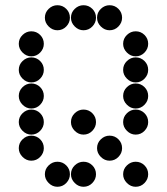

<svg xmlns="http://www.w3.org/2000/svg" viewBox="-20 -718 640 736"><path d="M152 -650Q152 -631 166.5 -616.5Q181 -602 200 -602Q220 -602 234 -616.5Q248 -631 248 -650Q248 -670 234 -684Q220 -698 200 -698Q181 -698 166.5 -684Q152 -670 152 -650ZM252 -650Q252 -631 266.5 -616.5Q281 -602 300 -602Q320 -602 334 -616.5Q348 -631 348 -650Q348 -670 334 -684Q320 -698 300 -698Q281 -698 266.5 -684Q252 -670 252 -650ZM352 -650Q352 -631 366.5 -616.5Q381 -602 400 -602Q420 -602 434 -616.5Q448 -631 448 -650Q448 -670 434 -684Q420 -698 400 -698Q381 -698 366.5 -684Q352 -670 352 -650ZM52 -550Q52 -531 66.5 -516.5Q81 -502 100 -502Q120 -502 134 -516.5Q148 -531 148 -550Q148 -570 134 -584Q120 -598 100 -598Q81 -598 66.5 -584Q52 -570 52 -550ZM452 -550Q452 -531 466.5 -516.5Q481 -502 500 -502Q520 -502 534 -516.5Q548 -531 548 -550Q548 -570 534 -584Q520 -598 500 -598Q481 -598 466.5 -584Q452 -570 452 -550ZM52 -450Q52 -431 66.5 -416.5Q81 -402 100 -402Q120 -402 134 -416.5Q148 -431 148 -450Q148 -470 134 -484Q120 -498 100 -498Q81 -498 66.5 -484Q52 -470 52 -450ZM452 -450Q452 -431 466.5 -416.5Q481 -402 500 -402Q520 -402 534 -416.5Q548 -431 548 -450Q548 -470 534 -484Q520 -498 500 -498Q481 -498 466.5 -484Q452 -470 452 -450ZM52 -350Q52 -331 66.5 -316.5Q81 -302 100 -302Q120 -302 134 -316.5Q148 -331 148 -350Q148 -370 134 -384Q120 -398 100 -398Q81 -398 66.5 -384Q52 -370 52 -350ZM452 -350Q452 -331 466.5 -316.5Q481 -302 500 -302Q520 -302 534 -316.5Q548 -331 548 -350Q548 -370 534 -384Q520 -398 500 -398Q481 -398 466.5 -384Q452 -370 452 -350ZM52 -250Q52 -231 66.5 -216.5Q81 -202 100 -202Q120 -202 134 -216.5Q148 -231 148 -250Q148 -270 134 -284Q120 -298 100 -298Q81 -298 66.5 -284Q52 -270 52 -250ZM252 -250Q252 -231 266.5 -216.5Q281 -202 300 -202Q320 -202 334 -216.5Q348 -231 348 -250Q348 -270 334 -284Q320 -298 300 -298Q281 -298 266.5 -284Q252 -270 252 -250ZM452 -250Q452 -231 466.5 -216.5Q481 -202 500 -202Q520 -202 534 -216.5Q548 -231 548 -250Q548 -270 534 -284Q520 -298 500 -298Q481 -298 466.5 -284Q452 -270 452 -250ZM52 -150Q52 -131 66.5 -116.5Q81 -102 100 -102Q120 -102 134 -116.5Q148 -131 148 -150Q148 -170 134 -184Q120 -198 100 -198Q81 -198 66.5 -184Q52 -170 52 -150ZM352 -150Q352 -131 366.5 -116.5Q381 -102 400 -102Q420 -102 434 -116.5Q448 -131 448 -150Q448 -170 434 -184Q420 -198 400 -198Q381 -198 366.5 -184Q352 -170 352 -150ZM152 -50Q152 -31 166.5 -16.5Q181 -2 200 -2Q220 -2 234 -16.5Q248 -31 248 -50Q248 -70 234 -84Q220 -98 200 -98Q181 -98 166.5 -84Q152 -70 152 -50ZM252 -50Q252 -31 266.5 -16.5Q281 -2 300 -2Q320 -2 334 -16.5Q348 -31 348 -50Q348 -70 334 -84Q320 -98 300 -98Q281 -98 266.5 -84Q252 -70 252 -50ZM452 -50Q452 -31 466.5 -16.5Q481 -2 500 -2Q520 -2 534 -16.5Q548 -31 548 -50Q548 -70 534 -84Q520 -98 500 -98Q481 -98 466.5 -84Q452 -70 452 -50Z"/></svg>

Font: Matrix Sans Print
Style: Regular
Weight: 400
Designer: Brad Neil
Version: Version 1.100